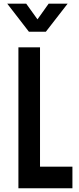

<svg xmlns="http://www.w3.org/2000/svg" viewBox="-20 -1002 422 1022"><path d="M193 -750V-115H365.5V0H78V-750ZM134 -833 18.5 -982.5H119.5L179.5 -899L239 -982.5H340L224 -833Z"/></svg>

Font: Mohave Light SemiBold
Style: Regular
Weight: 600
Version: Version 2.003